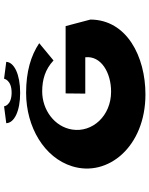

<svg xmlns="http://www.w3.org/2000/svg" viewBox="87 -822 752 967"><g transform="rotate(-90 463.5 -339.0)"><path d="M550 -695C550 -695 544 -657 480 -657C415 -657 411 -695 411 -695L326 -684C327 -644 386 -614 479 -614C572 -614 633 -644 635 -684ZM815 -385H476L475 -286H658C667 -206 580 -156 485 -156C362 -156 278 -251 294 -352C308 -441 393 -503 486 -503C545 -503 597 -488 642 -446L729 -518C666 -560 586 -584 479 -584C306 -584 152 -492 109 -352C53 -172 208 17 471 17C662 17 847 -77 848 -260Z"/></g></svg>

Font: Hussar Milosc
Style: Bold
Weight: 700
Foundry: Cannot Into Space Fonts
Version: Version 1.02